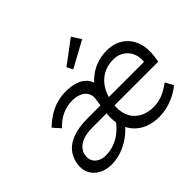

<svg xmlns="http://www.w3.org/2000/svg" viewBox="-168 -993 1237 1237"><g transform="rotate(-45 450.0 -374.5)"><path d="M212 10Q161 10 123.5 -10Q86 -30 67.5 -65.5Q49 -101 56 -149Q62 -189 81.5 -219.5Q101 -250 133.5 -270.5Q166 -291 211.5 -301Q257 -311 315 -311H842L822 -293L825 -316Q829 -353 815 -386Q801 -419 770.5 -440.5Q740 -462 694 -462Q642 -462 600.5 -439.5Q559 -417 531 -373Q503 -329 494 -264Q485 -203 503 -157.5Q521 -112 562.5 -86.5Q604 -61 664 -61Q701 -61 738.5 -74Q776 -87 825 -123L855 -68Q829 -46 795 -28.5Q761 -11 722.5 -0.5Q684 10 645 10Q567 10 512.5 -24Q458 -58 434 -118.5Q410 -179 421 -259Q430 -322 455 -372.5Q480 -423 518 -459Q556 -495 603.5 -514Q651 -533 704 -533Q773 -533 820 -500.5Q867 -468 887 -411.5Q907 -355 896 -282L890 -247H293Q257 -247 229 -241Q201 -235 179.5 -222Q158 -209 146 -191.5Q134 -174 131 -151Q127 -123 138 -102.5Q149 -82 171.5 -70Q194 -58 225 -58Q265 -58 302.5 -72Q340 -86 371.5 -111Q403 -136 424 -167L455 -116Q426 -78 386.5 -50Q347 -22 302 -6Q257 10 212 10ZM423 -274 435 -360Q439 -382 432.5 -401Q426 -420 411 -433.5Q396 -447 373.5 -454.5Q351 -462 320 -462Q271 -462 228.5 -442Q186 -422 148 -382L104 -432Q139 -466 176 -488.5Q213 -511 252 -522Q291 -533 332 -533Q377 -533 411.5 -523Q446 -513 469 -493.5Q492 -474 502 -446Q512 -418 506 -381L491 -276ZM468 -599 447 -640 606 -759 646 -696Z"/></g></svg>

Font: Lexend Light
Style: Italic
Weight: 300
Italic angle: -8.13011°
Designer: Bonnie Shaver-Troup, Thomas Jockin
Foundry: Lexend
Version: Version 1.007